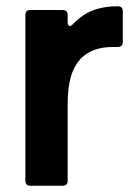

<svg xmlns="http://www.w3.org/2000/svg" viewBox="-20 -593 431 613"><path d="M77 0Q61 0 61 -16V-545Q61 -561 77 -561H180Q196 -561 196 -545V-523Q196 -510 203 -510Q208 -510 214 -517Q243 -547 277 -560Q311 -573 356 -573Q372 -573 372 -557V-459Q372 -443 356 -443H341Q277 -443 241 -409Q218 -386 207 -350.5Q196 -315 196 -260V-16Q196 0 180 0Z"/></svg>

Font: Open Sauce Two
Style: Bold
Weight: 700
Designer: Alfredo Marco Pradil
Foundry: Creative Sauce Fz LLC
Version: Version 1.477